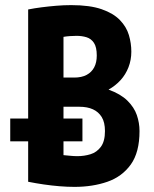

<svg xmlns="http://www.w3.org/2000/svg" viewBox="-20 -721 600 750"><path d="M271 9Q243 9 212.5 6.5Q182 4 151 -0.5Q120 -5 90 -11V-169H20V-258H90V-684Q115 -689 142.5 -692.5Q170 -696 199.5 -698.5Q229 -701 258 -701Q331 -701 377 -685Q423 -669 448.5 -642.5Q474 -616 483.5 -584Q493 -552 493 -519Q493 -487 482 -458.5Q471 -430 451 -408Q431 -386 404 -371Q451 -354 477.5 -328Q504 -302 514.5 -271.5Q525 -241 525 -209Q525 -126 491 -78.5Q457 -31 399.5 -11Q342 9 271 9ZM282 -111Q309 -111 333.5 -118.5Q358 -126 374 -147.5Q390 -169 390 -209Q390 -243 377.5 -263.5Q365 -284 343 -294Q321 -304 290 -304H228V-258H302V-169H228V-115Q240 -114 254.5 -112.5Q269 -111 282 -111ZM228 -418H270Q299 -418 318.5 -428.5Q338 -439 348 -458Q358 -477 358 -504Q358 -537 347 -553.5Q336 -570 318 -575.5Q300 -581 279 -581Q267 -581 253 -580Q239 -579 228 -577Z"/></svg>

Font: Ubuntu Sans Mono
Style: Regular
Weight: 400
Monospace: yes
Designer: Dalton Maag Ltd
Foundry: Dalton Maag Ltd
Version: Version 1.006